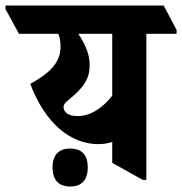

<svg xmlns="http://www.w3.org/2000/svg" viewBox="-83 -646 662 698"><path d="M275 -122C294 -122 310 -125 325 -130V-54L436 8H449V-523H559V-537L512 -626H-63V-613L-14 -523H129C135 -509 137 -494 137 -476C137 -423 105 -384 27 -341C81 -198 173 -122 275 -122ZM161 -233C153 -240 148 -247 148 -256C148 -265 152 -271 164 -281C222 -328 243 -359 243 -410C243 -446 229 -482 202 -523H325V-298C288 -251 244 -224 200 -224C184 -224 170 -227 161 -233ZM172 32C214 32 236 9 236 -38C236 -82 215 -106 172 -106C130 -106 108 -82 108 -38C108 8 130 32 172 32Z"/></svg>

Font: Noto Serif Devanagari ExtraCondensed ExtraBold
Style: Regular
Weight: 800
Width: 2
Designer: Universal Thirst, Indian Type Foundry and the Monotype Design Team
Foundry: Monotype Imaging Inc.
Version: Version 2.004